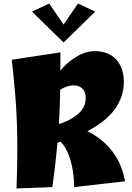

<svg xmlns="http://www.w3.org/2000/svg" viewBox="-20 -1065 754 1093"><path d="M305 -252 276 -346Q347 -366 386.5 -389.5Q426 -413 443 -435.5Q460 -458 464 -476.5Q468 -495 468 -506Q468 -531 459 -547Q450 -563 434.5 -571Q419 -579 399 -579Q379 -579 355.5 -570.5Q332 -562 309 -543.5Q286 -525 265 -496L261 -572Q284 -614 313.5 -651Q343 -688 377 -715.5Q411 -743 447 -758.5Q483 -774 519 -774Q572 -774 609 -752.5Q646 -731 665.5 -691.5Q685 -652 685 -598Q685 -529 648 -465Q611 -401 527.5 -347Q444 -293 305 -252ZM74 8Q78 -99 78.5 -186.5Q79 -274 76.5 -356.5Q74 -439 66.5 -527.5Q59 -616 47 -725L324 -767Q324 -668 323 -590Q322 -512 319.5 -445Q317 -378 312 -311.5Q307 -245 299 -170Q291 -95 278 0ZM402 0Q402 -62 389.5 -120.5Q377 -179 352.5 -222Q328 -265 291 -277L357 -362Q402 -351 453.5 -329.5Q505 -308 553.5 -270.5Q602 -233 639 -175Q676 -117 692 -33ZM260 -1045 356 -905 342 -823 162 -999ZM424 -1045 522 -999 342 -823 328 -905Z"/></svg>

Font: Marhey
Style: Bold
Weight: 700
Designer: Nur Syamsi & Bustanul Arifin
Foundry: Namelatype
Version: Version 1.000